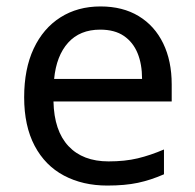

<svg xmlns="http://www.w3.org/2000/svg" viewBox="-20 -566 604 596"><path d="M292 -546Q361 -546 410.5 -516Q460 -486 486.5 -431.5Q513 -377 513 -304V-251H146Q148 -160 192.5 -112.5Q237 -65 317 -65Q368 -65 407.5 -74.5Q447 -84 489 -102V-25Q448 -7 408 1.5Q368 10 313 10Q237 10 178.5 -21Q120 -52 87.5 -113.5Q55 -175 55 -264Q55 -352 84.5 -415Q114 -478 167.5 -512Q221 -546 292 -546ZM291 -474Q228 -474 191.5 -433.5Q155 -393 148 -321H421Q421 -367 407 -401Q393 -435 364.5 -454.5Q336 -474 291 -474Z"/></svg>

Font: malayalam15
Style: Book
Weight: 400
Designer: Jelle Bosma - Monotype Design Team
Foundry: Monotype Imaging Inc.
Version: Version 2.003